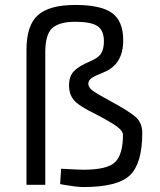

<svg xmlns="http://www.w3.org/2000/svg" viewBox="-20 -747 645 776"><path d="M163 0H87V-545Q87 -645 133.5 -686Q180 -727 284 -727Q389 -727 433.5 -694Q478 -661 478 -584Q478 -488 402 -456Q362 -440 349.5 -431Q337 -422 337 -408Q337 -395 351.5 -383Q366 -371 425 -339Q503 -297 529 -273.5Q555 -250 555 -210Q555 -87 505.5 -39Q456 9 317 9Q302 9 278.5 6Q255 3 239 0L223 -3L227 -65Q300 -61 317 -61Q414 -61 445.5 -92Q477 -123 477 -202Q477 -217 454 -234.5Q431 -252 368 -285Q300 -318 279.5 -341.5Q259 -365 259 -402Q259 -438 278 -458.5Q297 -479 342 -498Q378 -513 389 -531.5Q400 -550 400 -580Q400 -624 374 -641.5Q348 -659 284 -659Q220 -659 191.5 -633.5Q163 -608 163 -536Z"/></svg>

Font: TitilliumText22L Rg
Style: Regular
Weight: 400
Designer: Campivisivi
Foundry: Campivisivi
Version: 1.000